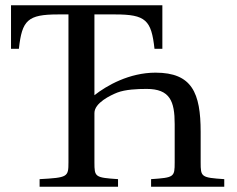

<svg xmlns="http://www.w3.org/2000/svg" viewBox="-20 -712 904 732"><path d="M22 -526H52C64 -635 85 -657 202 -657H241V-93C241 -37 238 -35 131 -29V0H430V-29C342 -35 340 -37 340 -93V-281C340 -320 402 -349 427 -359C458 -371 504 -373 539 -373C628 -373 646 -326 646 -239V-93C646 -37 644 -35 556 -29V0H835V-29C747 -35 745 -37 745 -93V-209C745 -358 712 -435 573 -435C473 -435 387 -386 340 -349V-657H419C536 -657 557 -635 569 -526H599V-692H22Z"/></svg>

Font: Lingua Franca
Style: Regular
Weight: 400
Version: Version 1.19